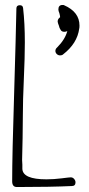

<svg xmlns="http://www.w3.org/2000/svg" viewBox="-20 -752 358 773"><path d="M167 -30Q72 -30 70 -72V-89Q69 -97 69 -108Q69 -114 71 -196Q72 -237 72 -287Q72 -347 76 -434Q80 -521 80 -581Q80 -659 73 -719Q72 -731 60 -731Q46 -731 46 -718Q44 -612 37 -379Q29 -129 29 -22Q29 1 48 1Q184 1 269 -3Q284 -3 284 -18Q284 -25 278.5 -31.5Q273 -38 265 -38Q259 -38 228 -34Q197 -30 167 -30ZM219 -699Q222 -688 222 -683Q208 -672 214 -657Q215 -656 217 -649Q219 -639 224 -632Q228 -624 239 -624Q246 -624 251 -627Q242 -593 210 -561Q203 -555 203 -547Q203 -540 208.5 -534.5Q214 -529 222 -529Q230 -529 234 -533Q291 -577 299 -637Q300 -640 300 -649Q300 -704 238 -731Q237 -732 232 -732Q215 -732 215 -714Q215 -708 219 -699Z"/></svg>

Font: Neythal
Style: Regular
Weight: 400
Designer: Tharique Azeez
Foundry: Tharique Azeez
Version: Version 0.44